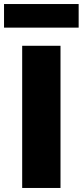

<svg xmlns="http://www.w3.org/2000/svg" viewBox="-30 -932 410 952"><path d="M80 0V-705H270V0ZM-10 -795V-912H360V-795Z"/></svg>

Font: Nunito Sans 8pt Black
Style: Regular
Weight: 900
Version: Version 3.101;gftools[0.9.27]